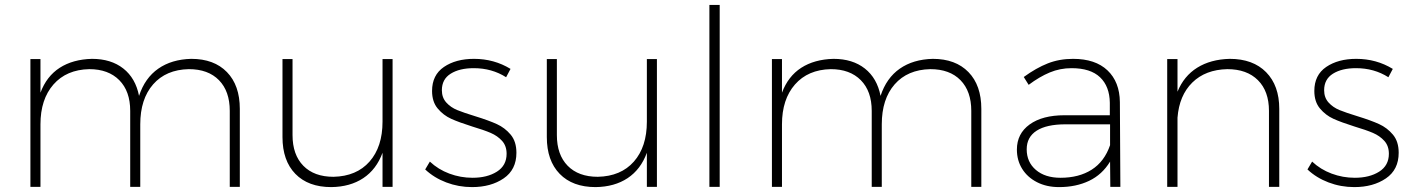

<svg xmlns="http://www.w3.org/2000/svg" viewBox="-20 -762 5761 783"><path d="M958 -318V0H917V-310Q917 -390 873 -435Q829 -480 750 -480Q657 -478 604.5 -418Q552 -358 552 -255V0H511V-310Q511 -390 466.5 -435Q422 -480 344 -480Q251 -478 198 -417.5Q145 -357 145 -255V0H104V-521H145V-384Q170 -451 223.5 -485.5Q277 -520 355 -522Q433 -522 483 -482.5Q533 -443 547 -371Q571 -444 625.5 -482Q680 -520 760 -522Q853 -522 905.5 -468Q958 -414 958 -318Z M1581 -521V0H1540V-139Q1515 -71 1461.5 -35.5Q1408 0 1331 1Q1237 1 1184.5 -53Q1132 -107 1132 -203V-521H1173V-211Q1173 -131 1217 -86Q1261 -41 1340 -41Q1434 -43 1487 -103Q1540 -163 1540 -266V-521Z M1912 -484Q1854 -484 1818 -461.5Q1782 -439 1782 -394Q1782 -364 1800 -344Q1818 -324 1845 -313Q1872 -302 1918 -288Q1973 -271 2006 -256Q2039 -241 2062.5 -213Q2086 -185 2086 -139Q2086 -70 2034 -34.5Q1982 1 1905 1Q1850 1 1800 -18Q1750 -37 1714 -71L1733 -103Q1767 -71 1812.5 -54Q1858 -37 1907 -37Q1967 -37 2006.5 -62Q2046 -87 2046 -135Q2046 -167 2027.5 -187.5Q2009 -208 1981 -220Q1953 -232 1906 -246Q1852 -263 1820 -277.5Q1788 -292 1765 -319.5Q1742 -347 1742 -391Q1742 -456 1790.5 -489Q1839 -522 1913 -522Q1995 -522 2062 -481L2044 -447Q1986 -484 1912 -484Z M2659 -521V0H2618V-139Q2593 -71 2539.5 -35.5Q2486 0 2409 1Q2315 1 2262.5 -53Q2210 -107 2210 -203V-521H2251V-211Q2251 -131 2295 -86Q2339 -41 2418 -41Q2512 -43 2565 -103Q2618 -163 2618 -266V-521Z M2873 -742H2915V0H2873Z M3982 -318V0H3941V-310Q3941 -390 3897 -435Q3853 -480 3774 -480Q3681 -478 3628.5 -418Q3576 -358 3576 -255V0H3535V-310Q3535 -390 3490.5 -435Q3446 -480 3368 -480Q3275 -478 3222 -417.5Q3169 -357 3169 -255V0H3128V-521H3169V-384Q3194 -451 3247.5 -485.5Q3301 -520 3379 -522Q3457 -522 3507 -482.5Q3557 -443 3571 -371Q3595 -444 3649.5 -482Q3704 -520 3784 -522Q3877 -522 3929.5 -468Q3982 -414 3982 -318Z M4508 0 4507 -103Q4475 -50 4421.5 -24.5Q4368 1 4299 1Q4248 1 4209 -19Q4170 -39 4148.5 -73.5Q4127 -108 4127 -152Q4127 -217 4179 -254.5Q4231 -292 4321 -292H4506V-343Q4505 -410 4466 -447Q4427 -484 4350 -484Q4303 -484 4261 -466.5Q4219 -449 4175 -416L4155 -448Q4206 -485 4253 -503.5Q4300 -522 4356 -522Q4447 -522 4496.5 -475Q4546 -428 4547 -346L4549 0ZM4507 -170V-255H4325Q4248 -255 4207.5 -229Q4167 -203 4167 -153Q4167 -101 4204.5 -69Q4242 -37 4305 -37Q4380 -37 4432 -70Q4484 -103 4507 -170Z M5197 -318V0H5155V-310Q5155 -390 5110 -435Q5065 -480 4985 -480Q4896 -478 4842.5 -425.5Q4789 -373 4782 -282V0H4740V-521H4782V-388Q4808 -452 4862.5 -486Q4917 -520 4995 -522Q5090 -522 5143.5 -467.5Q5197 -413 5197 -318Z M5510 -484Q5452 -484 5416 -461.5Q5380 -439 5380 -394Q5380 -364 5398 -344Q5416 -324 5443 -313Q5470 -302 5516 -288Q5571 -271 5604 -256Q5637 -241 5660.5 -213Q5684 -185 5684 -139Q5684 -70 5632 -34.5Q5580 1 5503 1Q5448 1 5398 -18Q5348 -37 5312 -71L5331 -103Q5365 -71 5410.5 -54Q5456 -37 5505 -37Q5565 -37 5604.5 -62Q5644 -87 5644 -135Q5644 -167 5625.5 -187.5Q5607 -208 5579 -220Q5551 -232 5504 -246Q5450 -263 5418 -277.5Q5386 -292 5363 -319.5Q5340 -347 5340 -391Q5340 -456 5388.5 -489Q5437 -522 5511 -522Q5593 -522 5660 -481L5642 -447Q5584 -484 5510 -484Z"/></svg>

Font: Montserrat arm2 ExtraLight
Style: Regular
Weight: 275
Designer: Julieta Ulanovsky
Foundry: Julieta Ulanovsky
Version: Version 6.000